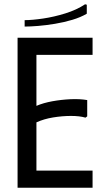

<svg xmlns="http://www.w3.org/2000/svg" viewBox="-20 -876 484 896"><path d="M412 -700V-620H150V-382Q183 -396 224.5 -403.5Q266 -411 309 -413Q352 -415 387 -409V-333L379 -327Q352 -335 311.5 -335Q271 -335 228 -328Q185 -321 150 -305V-80H412V0H62V-700ZM377 -856 385 -854V-812Q356 -795 317.5 -783.5Q279 -772 237 -765Q195 -758 158 -755Q121 -752 95 -752V-782Q130 -782 181 -789.5Q232 -797 285 -813.5Q338 -830 377 -856Z"/></svg>

Font: Phudu Light
Style: Regular
Weight: 400
Version: Version 1.005;gftools[0.9.23]